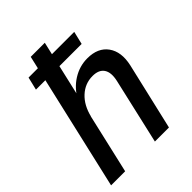

<svg xmlns="http://www.w3.org/2000/svg" viewBox="-206 -828 936 936"><g transform="rotate(-45 262.0 -360.0)"><path d="M77 -589 93 -656H408L392 -589ZM6 0 172 -720H269L103 0ZM308 0 386 -340Q397 -389 379.5 -415Q362 -441 319 -441Q267 -441 228 -405Q189 -369 174 -306L184 -406Q214 -461 261 -490.5Q308 -520 362 -520Q435 -520 469 -472.5Q503 -425 486 -348L405 0Z"/></g></svg>

Font: Instrument Sans SemiCondensed Medium
Style: Italic
Weight: 500
Width: 4
Italic angle: -13°
Designer: Rodrigo Fuenzalida
Foundry: fragTYPE
Version: Version 1.000;gftools[0.9.28]